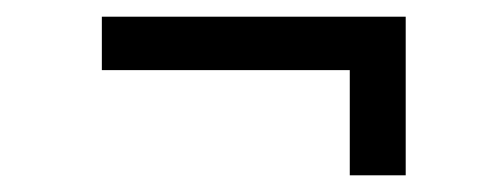

<svg xmlns="http://www.w3.org/2000/svg" viewBox="-20 -367 603 230"><path d="M399 -157V-283H102V-347H466V-157Z"/></svg>

Font: Inconsolata SemiExpanded
Style: Regular
Weight: 400
Width: 6
Monospace: yes
Designer: Raph Levien, Cyreal, Brenton Simpson
Foundry: Raph Levien, Cyreal, Google
Version: Version 3.100; ttfautohint (v1.8.4.7-5d5b)